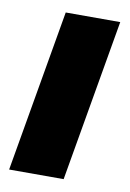

<svg xmlns="http://www.w3.org/2000/svg" viewBox="-66 -563 410 607"><g transform="rotate(10 139.0 -260.0)"><path d="M6 0H181L271 -520H96Z"/></g></svg>

Font: Fixel Text 20240404 ExtraBold
Style: Italic
Weight: 800
Width: 4
Italic angle: -10°
Designer: AlfaBravo + MacPaw
Foundry: Kyrylo Tkachov, Marchela Mozhyna, Serhii Makarenko, Maria Weinstein, Zakhar Kryvoshyya
Version: Version 1.211;Glyphs 3.2 (3225)